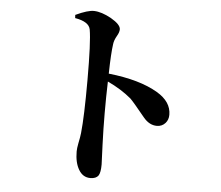

<svg xmlns="http://www.w3.org/2000/svg" viewBox="-56 -853 1113 967"><g transform="rotate(5 500.0 -369.0)"><path d="M288 -761Q350 -790 381 -789Q419 -788 468 -761Q518 -732 518 -708Q518 -693 506 -673Q493 -650 491 -632Q484 -585 482 -481Q640 -464 731 -410Q804 -367 804 -301Q804 -276 789 -259Q772 -240 746 -240Q708 -240 678 -276Q616 -352 601 -366Q551 -408 481 -441Q476 -280 482 -121L486 -22Q486 18 476 34Q464 51 435 51Q397 51 376 15Q355 -20 355 -77Q355 -92 360 -118Q367 -151 369 -171Q378 -255 378 -440Q378 -632 367 -694Q360 -733 289 -745Z"/></g></svg>

Font: Source Han Serif JP
Style: Bold
Weight: 700
Designer: Ryoko NISHIZUKA  (kana & ideographs); Frank Grießhammer (Latin, Greek & Cyrillic); Wenlong ZHANG  (bopomofo); Sandoll Co
Foundry: Adobe Systems Incorporated
Version: Version 1.000;PS 1;hotconv 16.6.53;makeotf.lib2.5.65590